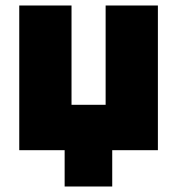

<svg xmlns="http://www.w3.org/2000/svg" viewBox="-20 -546 644 698"><path d="M215 132H388V0H554V-526H364V-165H240V-526H50V0H215Z"/></svg>

Font: Raleway Black
Style: Regular
Weight: 900
Designer: Matt McInerney, Pablo Impallari, Rodrigo Fuenzalida
Foundry: Matt McInerney, Pablo Impallari, Rodrigo Fuenzalida
Version: Version 3.000g; ttfautohint (v1.5) -l 8 -r 28 -G 28 -x 14 -D